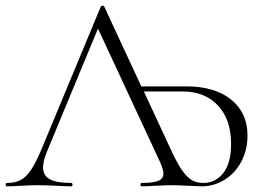

<svg xmlns="http://www.w3.org/2000/svg" viewBox="-23 -658 930 678"><path d="M851 -179Q851 -129 829.5 -88Q808 -47 770.5 -23.5Q733 0 688 0L643 -2Q601 -4 580 -4Q559 -4 525 -2Q493 0 477 0Q473 0 473 -6Q473 -12 477 -12Q518 -12 536 -19.5Q554 -27 554 -45Q554 -59 543 -84L323 -557L143 -123Q129 -89 129 -67Q129 -38 153 -25Q177 -12 228 -12Q233 -12 233 -6Q233 0 228 0Q210 0 176 -2Q138 -4 110 -4Q85 -4 51 -2Q21 0 2 0Q-3 0 -3 -6Q-3 -12 2 -12Q30 -12 49.5 -22Q69 -32 86.5 -58Q104 -84 124 -132L333 -635Q335 -638 339.5 -638Q344 -638 345 -635L476 -353H635Q735 -353 793 -306.5Q851 -260 851 -179ZM793 -150Q793 -236 746.5 -285.5Q700 -335 623 -335H485L577 -137Q600 -86 618 -59.5Q636 -33 653.5 -22.5Q671 -12 695 -12Q738 -12 765.5 -47Q793 -82 793 -150Z"/></svg>

Font: Cormorant Garamond Light
Style: Regular
Weight: 300
Designer: Christian Thalmann (Catharsis Fonts)
Version: Version 3.000